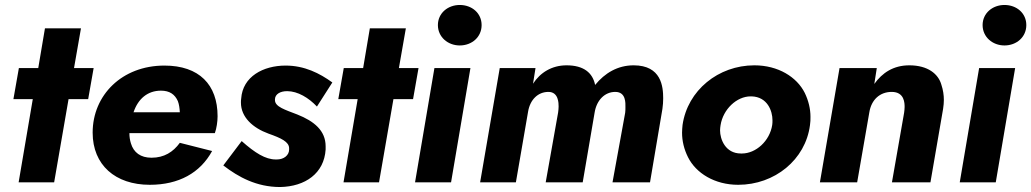

<svg xmlns="http://www.w3.org/2000/svg" viewBox="-20 -734 4152 773"><path d="M56 -460 34 -335H112L55 0H198L256 -335H335L357 -460H278L306 -620H161L134 -460Z M583 10C700 10 786 -38 834 -126L704 -159C677 -122 641 -99 590 -99C546 -99 518 -120 507 -157C503 -170 501 -183 501 -198H845C852 -217 856 -245 856 -266C856 -393 782 -470 642 -470C471 -470 353 -351 353 -200C353 -70 444 10 583 10ZM517 -282 518 -283C536 -336 574 -369 628 -369C663 -369 684 -354 696 -327C701 -314 703 -299 704 -282Z M953 -166 879 -68C940 -21 1013 19 1108 19C1209 17 1285 -36 1291 -132C1291 -136 1291 -141 1291 -145C1291 -208 1245 -246 1177 -273C1128 -292 1087 -304 1087 -331C1087 -332 1087 -334 1087 -335C1088 -355 1108 -367 1136 -367C1179 -367 1223 -340 1256 -305L1318 -402C1267 -439 1206 -470 1130 -470C1040 -470 957 -426 951 -337C950 -332 950 -326 950 -321C950 -262 998 -219 1061 -196C1112 -178 1144 -163 1144 -137C1144 -135 1144 -134 1144 -132C1144 -109 1123 -92 1095 -92C1093 -92 1092 -92 1090 -92C1049 -92 1007 -118 953 -166Z M1364 -460 1342 -335H1420L1363 0H1506L1564 -335H1643L1665 -460H1586L1614 -620H1469L1442 -460Z M1743 -633C1743 -585 1783 -551 1831 -551C1880 -551 1919 -585 1919 -633C1919 -681 1880 -714 1831 -714C1783 -714 1743 -681 1743 -633ZM1729 -460 1651 0H1796L1874 -460Z M2647 -296C2649 -311 2650 -324 2650 -338C2650 -385 2643 -471 2531 -471C2467 -471 2415 -440 2376 -392C2366 -441 2330 -471 2261 -471C2202 -471 2155 -442 2126 -397L2136 -460H1992L1913 0H2057L2106 -284C2114 -333 2146 -364 2188 -364C2229 -364 2229 -318 2229 -305C2229 -298 2228 -289 2227 -281L2177 0H2326L2374 -281C2382 -331 2415 -364 2457 -364C2501 -364 2498 -318 2498 -303C2498 -296 2498 -288 2497 -280L2446 0H2597Z M2728 -231C2727 -220 2726 -210 2726 -200C2726 -166 2734 -133 2750 -101C2782 -37 2857 10 2952 10C3099 10 3223 -91 3241 -230C3243 -242 3243 -253 3243 -264C3243 -296 3235 -329 3220 -360C3188 -424 3113 -471 3017 -471C2872 -471 2748 -370 2728 -231ZM2881 -230C2891 -294 2946 -346 3002 -346C3004 -346 3005 -346 3006 -346C3070 -344 3090 -287 3090 -250C3090 -244 3090 -237 3089 -231C3079 -166 3023 -116 2967 -116C2965 -116 2964 -116 2963 -116C2900 -116 2879 -174 2879 -209C2879 -216 2880 -223 2881 -230Z M3620 -280 3571 0H3726L3777 -296C3779 -309 3780 -321 3780 -332C3780 -351 3777 -372 3770 -393C3758 -436 3716 -471 3641 -471C3577 -471 3532 -441 3500 -396L3510 -460H3360L3281 0H3431L3480 -282C3488 -332 3522 -364 3570 -364C3622 -364 3622 -318 3622 -303C3622 -296 3621 -288 3620 -280Z M3936 -633C3936 -585 3976 -551 4024 -551C4073 -551 4112 -585 4112 -633C4112 -681 4073 -714 4024 -714C3976 -714 3936 -681 3936 -633ZM3922 -460 3844 0H3989L4067 -460Z"/></svg>

Font: Jost
Style: Bold Italic
Weight: 700
Italic angle: -5°
Version: Version 3.710